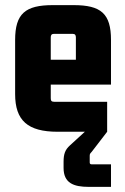

<svg xmlns="http://www.w3.org/2000/svg" viewBox="-20 -508 487 749"><path d="M398 6V-111H191C181 -111 178 -115 178 -125V-178H413V-352C413 -455 374 -488 267 -488H186C79 -488 39 -455 39 -352V-141C39 -38 88 6 205 6H311L253 59C234 76 228 93 228 123V147C228 206 267 221 326 221H413V133H337C333 133 330 131 330 126V101C330 92 331 92 338 84ZM178 -362C178 -371 181 -376 191 -376H263C273 -376 276 -371 276 -362V-275H178Z"/></svg>

Font: Gemini
Style: Regular
Weight: 700
Designer: Pushpananda Ekanayake, Sol Matas, Kosala Senevirathne
Foundry: Mooniak
Version: Version 1.000;PS 1.0;hotconv 1.0.86;makeotf.lib2.5.63406